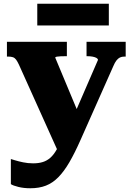

<svg xmlns="http://www.w3.org/2000/svg" viewBox="-20 -764 708 1025"><path d="M414 -123 357 -28 297 61 81 -419Q73 -436 66 -445.5Q59 -455 49 -458.5Q39 -462 23 -462H17V-541H337V-464H332Q318 -464 304.5 -463.5Q291 -463 283 -461.5Q275 -460 275 -456ZM410 -17Q379 53 350.5 102Q322 151 291.5 182Q261 213 225 227Q189 241 142 241Q107 241 78.5 234Q50 227 38 219V85Q42 86 59.5 91.5Q77 97 103 102.5Q129 108 157 108Q186 108 208.5 101Q231 94 249 78Q267 62 282.5 34.5Q298 7 312 -34L347 -84L503 -444Q503 -450 495.5 -454.5Q488 -459 475 -461.5Q462 -464 447 -464H442V-541H651V-462H645Q630 -462 620 -457Q610 -452 601.5 -441Q593 -430 585 -411ZM179 -744H561V-628H179Z"/></svg>

Font: Roboto Serif ExtraBold
Style: Regular
Weight: 800
Designer: Greg Gazdowicz
Foundry: Commercial Type
Version: Version 1.008